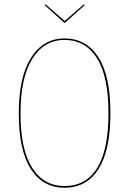

<svg xmlns="http://www.w3.org/2000/svg" viewBox="-20 -870 604 899"><path d="M497 -340Q497 -167 441.5 -79Q386 9 282 9Q181 9 124.5 -78.5Q68 -166 68 -338Q68 -510 125.5 -600Q183 -690 282 -690Q384 -690 440.5 -602.5Q497 -515 497 -340ZM76 -338Q76 -170 130.5 -84.5Q185 1 282 1Q383 1 435.5 -84Q488 -169 488 -340Q488 -512 434 -597.5Q380 -683 282 -683Q187 -683 131.5 -595Q76 -507 76 -338ZM377 -846 285 -764H280L189 -846L193 -850L283 -772L373 -850Z"/></svg>

Font: Fira Sans Compressed Eight
Style: Regular
Weight: 100
Width: 1
Designer: bBox Type GmbH & Carrois Corporate GbR & Edenspiekermann AG
Foundry: bBox Type GmbH & Carrois Corporate GbR & Edenspiekermann AG
Version: Version 4.301